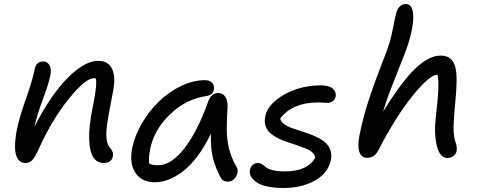

<svg xmlns="http://www.w3.org/2000/svg" viewBox="-20 -855 2388 960"><path d="M500 -40Q464.8 -40 446.3 -68.8Q427.7 -97.7 425.8 -160.9Q423.8 -224.1 444.8 -325.2Q466.8 -434.1 459 -462.9Q456.1 -463.9 449.2 -463.9Q407.2 -463.9 323.7 -360.4Q240.2 -256.8 174.8 -112.8Q154.8 -68.8 141.4 -54.4Q127.9 -40 106.9 -40Q82 -40 68.8 -61Q55.7 -82 55.2 -117.4Q54.7 -152.8 63 -200.2Q77.1 -270 109.6 -360.6Q142.1 -451.2 153.8 -511.2Q156.7 -528.3 168.2 -538.1Q179.7 -547.9 196.8 -547.9Q215.8 -547.9 227.3 -529.3Q238.8 -510.7 231 -475.1Q224.6 -439.9 195.6 -362.1Q166.5 -284.2 151.9 -221.2Q232.4 -378.9 317.6 -464.8Q402.8 -550.8 471.2 -550.8Q522 -550.8 540.8 -509.8Q559.6 -468.8 544.9 -397Q516.6 -252.4 513.2 -213.4Q506.3 -140.6 530.8 -115.2Q549.3 -95.2 543.9 -70.8Q541 -57.1 529.3 -48.6Q517.6 -40 500 -40Z M754.9 56.2Q687.5 56.2 656.5 8.1Q625.5 -40 641.6 -117.2Q653.8 -177.2 689.2 -237.8Q724.6 -298.3 773.2 -346.2Q821.8 -394 883.3 -424.1Q944.8 -454.1 1004.9 -454.1Q1028.3 -454.1 1040.8 -441.2Q1053.2 -428.2 1048.8 -405.8Q1044.4 -379.4 1011.7 -375Q908.2 -359.4 828.9 -282.2Q749.5 -205.1 731 -109.9Q722.2 -68.8 725.6 -37.1Q742.7 -28.8 771 -28.8Q835.4 -28.8 901.1 -112.1Q966.8 -195.3 1022 -350.1Q1037.6 -390.1 1070.8 -390.1Q1094.2 -390.1 1106.7 -370.8Q1119.1 -351.6 1117.7 -320.8Q1113.8 -256.8 1113.8 -207.8Q1113.8 -158.7 1125 -112.5Q1136.2 -66.4 1161.6 -22Q1175.8 -1.5 1161.1 25.9Q1146.5 53.2 1118.7 53.2Q1093.8 53.2 1081.5 29.8Q1056.6 -17.6 1044.7 -65.2Q1032.7 -112.8 1034.7 -187Q1003.9 -122.6 967.5 -74.2Q931.2 -25.9 894.8 1.7Q858.4 29.3 823.5 42.7Q788.6 56.2 754.9 56.2Z M1396.5 85Q1347.7 85 1312 76.2Q1276.4 67.4 1258.5 53.5Q1240.7 39.6 1233.6 24.7Q1226.6 9.8 1229.5 -4.9Q1232.4 -20.5 1243.4 -30.3Q1254.4 -40 1269.5 -40Q1281.2 -40 1291 -33.4Q1300.8 -26.9 1309.3 -19Q1317.9 -11.2 1342.3 -4.6Q1366.7 2 1404.3 2Q1518.1 2 1556.2 -66.9Q1554.2 -81.1 1541.3 -92.8Q1528.3 -104.5 1508.8 -112.3Q1489.3 -120.1 1465.1 -128.7Q1440.9 -137.2 1416.5 -144.8Q1392.1 -152.3 1369.6 -164.1Q1347.2 -175.8 1331.1 -189.7Q1314.9 -203.6 1307.9 -225.1Q1300.8 -246.6 1306.2 -272.9Q1314.9 -317.4 1359.9 -354.2Q1404.8 -391.1 1465.3 -410.2Q1525.9 -429.2 1585.4 -428.2Q1626.5 -427.7 1644.3 -411.4Q1662.1 -395 1658.2 -372.1Q1655.3 -357.4 1644.3 -349.1Q1633.3 -340.8 1617.2 -340.8Q1612.3 -340.8 1598.1 -341.8Q1584 -342.8 1570.3 -342.8Q1443.4 -342.8 1381.3 -263.2Q1382.8 -247.6 1399.2 -235.4Q1415.5 -223.1 1439.9 -214.4Q1464.4 -205.6 1493.4 -196.8Q1522.5 -188 1549.8 -176.3Q1577.1 -164.6 1598.4 -149.2Q1619.6 -133.8 1629.9 -109.6Q1640.1 -85.4 1634.3 -54.2Q1619.6 12.2 1553.2 48.6Q1486.8 85 1396.5 85Z M1814.5 -65.9Q1787.6 -65.9 1777.1 -94.5Q1766.6 -123 1777.3 -178.2Q1795.9 -271.5 1825.2 -359.9Q1854.5 -448.2 1886 -527.8Q1917.5 -607.4 1929.2 -646Q1938 -676.3 1947 -725.1Q1956.1 -773.9 1962.4 -793.9Q1967.3 -811.5 1979.5 -823.2Q1991.7 -835 2010.3 -835Q2021.5 -834.5 2029.5 -827.6Q2037.6 -820.8 2042 -805.7Q2046.4 -790.5 2046.4 -768.6Q2046.4 -746.6 2040.8 -714.4Q2035.2 -682.1 2023.4 -643.1Q2010.3 -600.1 1963.1 -483.9Q1916 -367.7 1895 -295.9Q1988.3 -447.3 2056.4 -512.2Q2124.5 -577.1 2183.1 -577.1Q2224.1 -577.1 2243.2 -549.1Q2262.2 -521 2262.9 -469Q2263.7 -417 2256.3 -342.8Q2246.6 -242.2 2248 -203.1Q2249.5 -164.1 2260.3 -136.2Q2265.6 -116.2 2263.2 -100.1Q2260.3 -85 2246.8 -75Q2233.4 -64.9 2216.3 -64.9Q2179.7 -64.9 2164.3 -125.5Q2148.9 -186 2159.2 -272Q2169.9 -361.3 2171.6 -410.4Q2173.3 -459.5 2167.5 -481.9Q2127.4 -480.5 2043.5 -376.7Q1959.5 -272.9 1873 -106Q1860.8 -83 1847.2 -74.5Q1833.5 -65.9 1814.5 -65.9Z"/></svg>

Font: Shantell Sans Bouncy
Style: Italic
Weight: 400
Italic angle: -11.31°
Designer: Stephen Nixon, Anya Danilova, Shantell Martin
Foundry: Arrow Type
Version: Version 1.006;[9816181b4]